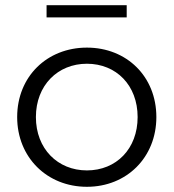

<svg xmlns="http://www.w3.org/2000/svg" viewBox="-20 -713 667 738"><path d="M46 -263C46 -108 161 5 314 5C467 5 581 -108 581 -263C581 -419 467 -530 314 -530C161 -530 46 -419 46 -263ZM118 -263C118 -385 202 -468 314 -468C427 -468 509 -385 509 -263C509 -141 427 -58 314 -58C202 -58 118 -141 118 -263ZM159 -646H467V-693H159Z"/></svg>

Font: Malon Grotesk
Style: Regular
Weight: 400
Designer: Julieta Ulanovsky
Foundry: Julieta Ulanovsky
Version: Version 7.200